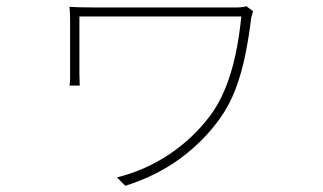

<svg xmlns="http://www.w3.org/2000/svg" viewBox="-20 -541 1040 619"><path d="M796 -505Q795 -503 794 -499Q793 -495 792 -491Q791 -487 790 -484Q783 -426 771.5 -367.5Q760 -309 740 -255.5Q720 -202 689 -159Q637 -86 561 -30Q485 26 384 58L357 31Q449 8 526.5 -44Q604 -96 659 -170Q698 -223 722.5 -301Q747 -379 758 -488Q748 -488 710 -488Q672 -488 618 -488Q564 -488 504 -488Q444 -488 388 -488Q332 -488 291.5 -488Q251 -488 236 -488Q236 -479 236 -452.5Q236 -426 236 -394Q236 -362 236 -336.5Q236 -311 236 -303Q236 -296 236.5 -286Q237 -276 237 -265H204Q206 -276 206 -286.5Q206 -297 206 -303Q206 -311 206 -334Q206 -357 206 -385.5Q206 -414 206 -439Q206 -464 206 -475Q206 -487 205.5 -498Q205 -509 204 -519Q218 -518 237.5 -517.5Q257 -517 281 -517Q286 -517 320 -517Q354 -517 404 -517Q454 -517 510 -517Q566 -517 617 -517Q668 -517 704 -517Q740 -517 748 -517Q753 -517 761 -518Q769 -519 774 -521Z"/></svg>

Font: Noto Sans JP
Style: Regular
Weight: 100
Designer: Ryoko NISHIZUKA 西塚涼子 (kana, bopomofo & ideographs); Paul D. Hunt (Latin, Greek & Cyrillic); Sandoll Communications 산돌커뮤니
Foundry: Adobe
Version: Version 2.004;hotconv 1.0.118;makeotfexe 2.5.65603